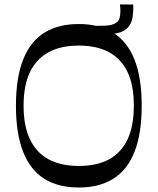

<svg xmlns="http://www.w3.org/2000/svg" viewBox="-20 -821 702 855"><path d="M331 14Q239 14 177 -25Q115 -64 83 -145Q51 -226 51 -350Q51 -475 83 -555.5Q115 -636 177 -675Q239 -714 331 -714Q422 -714 484.5 -675Q547 -636 579 -555.5Q611 -475 611 -350Q611 -226 579 -145Q547 -64 484.5 -25Q422 14 331 14ZM331 -82Q411 -82 465.5 -111.5Q520 -141 548 -200.5Q576 -260 576 -350Q576 -441 548 -500Q520 -559 465.5 -588.5Q411 -618 331 -618Q251 -618 196.5 -588.5Q142 -559 113.5 -500Q85 -441 85 -350Q85 -260 113.5 -200.5Q142 -141 196.5 -111.5Q251 -82 331 -82ZM409 -670 401 -706Q407 -706 412 -706Q417 -706 422 -706Q460 -706 475 -710Q490 -714 499 -721Q510 -729 513 -742.5Q516 -756 516 -768Q516 -773 516 -777Q516 -781 515.5 -786.5Q515 -792 514 -801H573Q574 -790 573.5 -779Q573 -768 572 -759Q569 -713 542 -691.5Q515 -670 468 -670Q440 -670 428.5 -670Q417 -670 409 -670Z"/></svg>

Font: Ojuju Medium
Style: Regular
Weight: 500
Designer: Chisaokwu Joboson, Mirko Velimirovic
Foundry: Udi Foundry
Version: Version 1.000